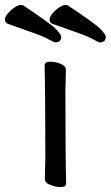

<svg xmlns="http://www.w3.org/2000/svg" viewBox="-92 -739 447 775"><path d="M132 -568Q125 -568 104.5 -580Q84 -592 36.5 -608.5Q-11 -625 -61 -643Q-72 -648 -72 -661Q-72 -671 -60 -685Q-48 -699 -33 -709Q-18 -719 -9 -719Q-2 -719 2 -717Q115 -642 135 -620.5Q155 -599 155 -591Q155 -568 132 -568ZM312 -568Q305 -568 284.5 -580Q264 -592 216.5 -608.5Q169 -625 119 -643Q108 -648 108 -661Q108 -671 120 -685Q132 -699 147 -709Q162 -719 171 -719Q178 -719 182 -717Q295 -642 315 -620.5Q335 -599 335 -591Q335 -568 312 -568ZM152 16Q133 16 111 7.5Q89 -1 89 -17L91 -105Q91 -368 88 -475Q88 -490 112 -490Q131 -490 152.5 -481.5Q174 -473 174 -457L172 -368Q172 -105 175 1Q175 16 152 16Z"/></svg>

Font: LXGW WenKai Medium
Style: Regular
Weight: 500
Designer: LXGW / Fontworks Inc.
Foundry: LXGW / Fontworks Inc.
Version: Version 1.501; October 10, 2024